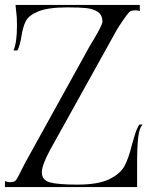

<svg xmlns="http://www.w3.org/2000/svg" viewBox="-50 -760 600 780"><path d="M-8 -20Q-2 -20 6 -22Q13 -24 19.5 -35Q26 -46 37 -69Q50 -95 53 -100L313 -570Q323 -588 328 -595Q366 -658 366 -672Q366 -699 347.5 -711.5Q329 -724 301.5 -727Q274 -730 224 -730Q146 -730 106.5 -714Q67 -698 55 -674.5Q43 -651 37 -612Q31 -575 21 -555H5Q19 -588 19 -657Q19 -692 16 -711L13 -740H518V-715Q512 -718 500 -718Q482 -718 475 -711Q466 -701 450 -678Q434 -655 423 -636L153 -150Q120 -89 120 -60Q120 -28 153 -19Q186 -10 264 -10Q349 -10 394 -32Q439 -54 456 -86Q473 -118 486 -172Q492 -194 499 -216Q506 -238 516 -254H530Q516 -242 511.5 -202.5Q507 -163 507 -102V0H-30V-25Q-23 -20 -8 -20Z"/></svg>

Font: Viaoda Libre
Style: Regular
Weight: 400
Designer: Gydient
Version: Version 2.000